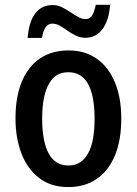

<svg xmlns="http://www.w3.org/2000/svg" viewBox="-20 -757 561 787"><path d="M259.8 9.8Q188.5 9.8 140.1 -27.6Q91.8 -64.9 67.6 -128.7Q43.5 -192.4 43.5 -271Q43.5 -359.9 69.3 -422.1Q95.2 -484.4 143.8 -517.3Q192.4 -550.3 261.2 -550.3Q328.1 -550.3 376.5 -516.4Q424.8 -482.4 450.9 -419.7Q477.1 -356.9 477.1 -270.5Q477.1 -182.1 450.9 -119.4Q424.8 -56.6 376.2 -23.4Q327.6 9.8 259.8 9.8ZM260.3 -78.6Q314.5 -78.6 341.3 -128.9Q355 -153.3 361.3 -189Q367.7 -224.6 367.7 -272Q367.7 -317.4 360.6 -355Q353.5 -392.6 338.4 -417.5Q311.5 -460.9 260.3 -460.9Q234.4 -460.9 214.8 -450Q195.3 -439 182.1 -416Q168 -393.1 160.4 -356.9Q152.8 -320.8 152.8 -271.5Q152.8 -224.6 159.4 -189Q166 -153.3 178.7 -129.4Q205.1 -78.6 260.3 -78.6ZM93.3 -601.6Q98.6 -668.9 125 -702.6Q151.4 -736.3 195.3 -736.3Q216.3 -736.3 234.4 -727.1Q252.4 -717.8 269 -707Q285.6 -695.8 300.8 -687.3Q315.9 -678.7 330.6 -678.7Q348.1 -678.7 357.4 -693.4Q366.7 -708 372.6 -737.3H431.6Q425.8 -670.9 399.2 -636.5Q372.6 -602.1 330.1 -602.1Q310.5 -602.1 293 -610.1Q275.4 -618.2 257.8 -630.4Q241.7 -642.1 226.1 -651.1Q210.4 -660.2 194.3 -660.2Q178.2 -660.2 167.7 -646.2Q157.2 -632.3 151.9 -601.6Z"/></svg>

Font: Open Sans
Style: Regular
Weight: 600
Width: 3
Foundry: Ascender Corporation
Version: Version 1.000